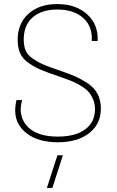

<svg xmlns="http://www.w3.org/2000/svg" viewBox="-20 -691 578 946"><path d="M264 10Q170 10 113.5 -32.5Q57 -75 55 -141Q54 -166 61 -198H89Q81 -167 82 -145Q87 -85 134 -51.5Q181 -18 265 -18Q351 -18 399.5 -53.5Q448 -89 448 -153Q448 -182 437 -205.5Q426 -229 411 -244Q396 -259 368.5 -274Q341 -289 322 -296Q303 -303 269 -315Q213 -334 183 -346.5Q153 -359 122.5 -379.5Q92 -400 79.5 -428Q67 -456 67 -495Q67 -575 120 -623Q173 -671 262 -671Q354 -671 409.5 -620.5Q465 -570 461 -489H432Q437 -559 391 -601.5Q345 -644 263 -644Q185 -644 141 -605.5Q97 -567 97 -497Q97 -464 106.5 -441.5Q116 -419 143 -401Q170 -383 197.5 -371.5Q225 -360 281 -341Q325 -326 351 -314.5Q377 -303 410.5 -281.5Q444 -260 460.5 -228.5Q477 -197 477 -156Q477 -80 419.5 -35Q362 10 264 10ZM211 235 263 74H290L238 235Z"/></svg>

Font: Human Sans ExtraLight
Style: Regular
Weight: 200
Designer: Tim Radville
Foundry: Continuum
Version: Version 1.000;FEAKit 1.0